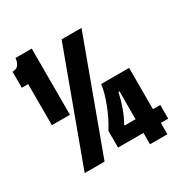

<svg xmlns="http://www.w3.org/2000/svg" viewBox="-171 -826 947 995"><g transform="rotate(-30 303.0 -328.0)"><path d="M50 -300V-546H12V-642Q35 -642 46.5 -655.5Q58 -669 61 -696H158V-300ZM73 0 316 -660H435L192 0ZM289 -28V-128Q322 -180 346.5 -243Q371 -306 378 -357H545V-110H589V-28H545V40H441V-28ZM376 -110H441V-277H435Q426 -235 411 -192.5Q396 -150 376 -116Z"/></g></svg>

Font: Bricolage Grotesque 48pt Condensed SemiBold
Style: Regular
Weight: 600
Width: 3
Designer: Mathieu Triay
Foundry: Atelier Triay
Version: Version 1.000; ttfautohint (v1.8.4.7-5d5b);gftools[0.9.32]